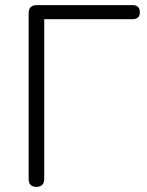

<svg xmlns="http://www.w3.org/2000/svg" viewBox="-20 -725 574 751"><path d="M92 -26V-673Q92 -705 124 -705H498Q527 -705 527 -677Q527 -650 498 -650H153V-26Q153 6 122 6Q92 6 92 -26Z"/></svg>

Font: SN Pro Light
Style: Regular
Weight: 300
Designer: Tobias Whetton
Foundry: Supernotes
Version: Version 1.002